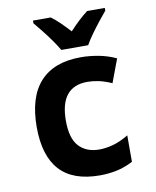

<svg xmlns="http://www.w3.org/2000/svg" viewBox="-86 -832 736 908"><g transform="rotate(-10 281.5 -378.0)"><path d="M321 10Q191 10 128 -59.5Q65 -129 65 -266Q65 -410 131.5 -483Q198 -556 327 -556Q368 -556 411.5 -548Q455 -540 496 -521L454 -409Q418 -425 389.5 -430.5Q361 -436 338 -436Q206 -436 206 -272Q206 -187 241.5 -149Q277 -111 339 -111Q368 -111 403 -120Q438 -129 480 -154V-27Q437 -5 398 2.5Q359 10 321 10ZM243 -606Q231 -627 212 -654Q193 -681 172 -707.5Q151 -734 135 -753V-766H220Q241 -751 262.5 -730Q284 -709 307 -684Q331 -710 352 -729.5Q373 -749 395 -766H480V-753Q464 -734 443.5 -708Q423 -682 403.5 -655Q384 -628 372 -606Z"/></g></svg>

Font: Noto Sans Mono SemiCondensed
Style: Bold
Weight: 700
Width: 4
Designer: Monotype Design Team
Foundry: Monotype Imaging Inc.
Version: Version 2.014